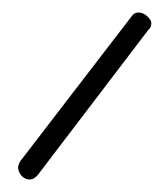

<svg xmlns="http://www.w3.org/2000/svg" viewBox="-20 -290 262 307"><path d="M189 -262Q194 -270 201 -270Q209 -270 215.5 -264Q222 -258 222 -253Q222 -246 217 -242L41 -11Q35 -3 27 -3Q20 -3 14.5 -9Q9 -15 9 -22Q9 -27 13 -33Z"/></svg>

Font: Gruenewald VA
Style: Regular
Weight: 400
Designer: Peter Wiegel
Foundry: Peter Wiegel, nach dem Schriftentwurf von Dr. H. Gr¸newald
Version: Version 0.007